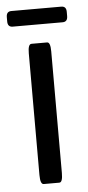

<svg xmlns="http://www.w3.org/2000/svg" viewBox="-61 -641 306 670"><g transform="rotate(-5 92.0 -305.5)"><path d="M4.9 -556.6Q-12.7 -556.6 -12.7 -576.2V-591.3Q-12.7 -611.3 4.9 -611.3H179.7Q197.3 -611.3 197.3 -591.8V-576.7Q197.3 -556.6 179.7 -556.6ZM64.9 0Q52.7 0 52.7 -32.7V-459Q52.7 -491.2 64.9 -491.2H119.6Q131.3 -491.2 131.3 -459V-32.7Q131.3 0 119.6 0Z"/></g></svg>

Font: BenchNine
Style: Bold
Weight: 700
Version: Version 1 ; ttfautohint (v0.92.18-e454-dirty) -l 8 -r 50 -G 